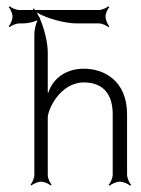

<svg xmlns="http://www.w3.org/2000/svg" viewBox="-20 -582 452 615"><path d="M8 -498 11 -495C16 -500 31 -507 42 -507H55C67 -507 87 -511 100 -517C94 -504 90 -484 90 -472V-22C90 -11 83 4 78 9L81 12C86 7 101 0 112 0C122 0 137 7 142 12L145 9C140 4 133 -11 133 -22V-205C133 -232 173 -318 249 -318C290 -318 341 -300 341 -216V-23C341 -12 334 4 328 10L331 13C337 7 353 0 364 0C375 0 391 7 397 13L400 10C394 4 387 -12 387 -23V-216C387 -326 310 -362 249 -362C181 -362 145 -320 135 -285L133 -286V-415C133 -445 122 -490 108 -522L109 -523C104 -528 101 -537 98 -542C129 -523 188 -507 226 -507H297C307 -507 322 -500 327 -495L330 -498C325 -503 318 -518 318 -529C318 -539 325 -554 330 -559L327 -562C322 -557 307 -550 297 -550H92C91 -552 89 -554 88 -555L85 -552L87 -550H42C31 -550 16 -557 11 -562L8 -559C13 -554 20 -539 20 -529C20 -518 13 -503 8 -498Z"/></svg>

Font: Armata Saber
Style: Rg
Weight: 400
Designer: Jasper
Foundry: Cannot Into Space Fonts
Version: Version 0.970